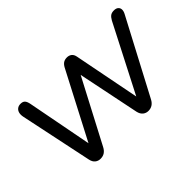

<svg xmlns="http://www.w3.org/2000/svg" viewBox="-82 -745 1005 1005"><g transform="rotate(-45 420.5 -243.0)"><path d="M204.9 6.9Q187.9 6.9 175.4 -3.1Q162.9 -13.1 158.5 -34.1L74.6 -433.8Q70.7 -451.8 74.1 -465Q77.5 -478.2 87.2 -485.7Q96.9 -493.3 111.5 -493.3Q128.6 -493.3 136.6 -484.5Q144.6 -475.7 148.4 -455.8L224.4 -59.9H198.9L410 -464.8Q418.4 -480 428.9 -486.6Q439.5 -493.3 455.2 -493.3Q470.5 -493.3 481.3 -484.9Q492.2 -476.6 495.6 -457.9L573.6 -59.9H550.9L758.2 -463.2Q767.4 -479.7 777.1 -486.5Q786.8 -493.3 802.8 -493.3Q818.9 -493.3 827.4 -486Q835.9 -478.7 836.6 -467Q837.3 -455.3 830 -441.1L611 -26.3Q602.3 -9.7 589.3 -1.4Q576.4 6.9 559.3 6.9Q542.3 6.9 529.6 -3.3Q516.8 -13.6 512 -34.1L432.2 -422.8H465.3L257.6 -27.2Q248.8 -10.2 235.9 -1.6Q223 6.9 204.9 6.9Z"/></g></svg>

Font: Nunito ExtraLight
Style: Italic
Weight: 200
Italic angle: -9°
Designer: Vernon Adams
Foundry: Vernon Adams
Version: Version 3.602